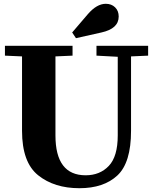

<svg xmlns="http://www.w3.org/2000/svg" viewBox="-20 -981 802 1011"><path d="M6 -740H362V-688L272 -684V-268Q272 -58 431 -58Q506 -58 553 -107.5Q600 -157 600 -268V-682L488 -688V-740H760V-688L670 -684V-292Q670 -124 598 -57Q526 10 398 10Q266 10 181 -58Q96 -126 96 -292V-684L6 -688ZM380 -780 360 -810 443 -907Q490 -961 537 -961Q567 -961 586 -942.5Q605 -924 605 -894Q605 -830 514 -810Z"/></svg>

Font: Minipax
Style: Bold
Weight: 700
Designer: Raphaël Ronot, Igor Stepanchenko (Cyrillic)
Foundry: steppetype
Version: Version 1.002